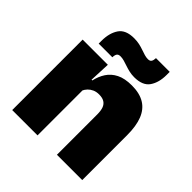

<svg xmlns="http://www.w3.org/2000/svg" viewBox="-185 -816 949 949"><g transform="rotate(45 289.0 -342.0)"><path d="M358.5 0V-283Q358.5 -306.5 352.8 -323.5Q347 -340.5 333 -349.5Q319 -358.5 295 -358.5Q276.5 -358.5 262 -352Q247.5 -345.5 237.2 -334.8Q227 -324 221 -310.5L194 -383.5H222.5Q230 -418 247.8 -445.2Q265.5 -472.5 297.2 -488.5Q329 -504.5 378.5 -504.5Q432.5 -504.5 467.2 -483.5Q502 -462.5 518.8 -420.2Q535.5 -378 535.5 -313.5V0ZM46 0V-492.5H222L216.5 -366L223 -348V0ZM357.5 -541Q339.5 -541 322.8 -544.8Q306 -548.5 291 -553.8Q276 -559 262.5 -562.8Q249 -566.5 237.5 -566.5Q223 -566.5 217.5 -558.8Q212 -551 211.5 -535V-534.5H116V-554.5Q116 -608 139.2 -642.8Q162.5 -677.5 221.5 -677.5Q241.5 -677.5 258.5 -673.8Q275.5 -670 290 -664.8Q304.5 -659.5 317.5 -655.8Q330.5 -652 342 -652Q356 -652 361.2 -660Q366.5 -668 367 -683.5V-684H463V-662.5Q463 -609 439.5 -575Q416 -541 357.5 -541Z"/></g></svg>

Font: Anek Odia ExtraBold
Style: Regular
Weight: 800
Designer: Yesha Goshar & Mahesh Sahu (Odia), Yesha Goshar (Latin)
Foundry: Ek Type
Version: Version 1.003